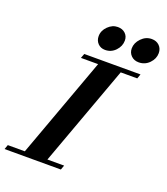

<svg xmlns="http://www.w3.org/2000/svg" viewBox="-210 -983 950 1092"><g transform="rotate(20 265.0 -437.5)"><path d="M493.7 -724.1Q465.8 -724.1 448 -741.7Q430.2 -759.3 430.2 -785.6Q430.2 -818.8 457 -846.7Q483.9 -874.5 520 -874.5Q548.3 -874.5 566.2 -856.9Q584 -839.4 584 -812Q584 -778.3 557.9 -751.2Q531.7 -724.1 493.7 -724.1ZM290 -725.1Q263.2 -725.1 246.3 -742.7Q229.5 -760.3 229.5 -786.6Q229.5 -820.3 255.9 -846.4Q282.2 -872.6 314.9 -872.6Q343.3 -872.6 360.8 -856Q378.4 -839.4 378.4 -813.5Q378.4 -779.3 352.8 -752.2Q327.1 -725.1 290 -725.1ZM-53.7 0 -43.9 -27.3H59.1L281.2 -635.7H177.2L187.5 -663.1H527.8L518.1 -635.7H418L195.8 -27.3H296.9L287.1 0Z"/></g></svg>

Font: Elstob 18pt
Style: Bold Italic
Weight: 700
Italic angle: -20°
Designer: Peter S. Baker
Version: Version 1.015